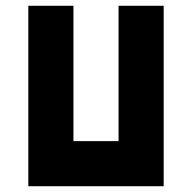

<svg xmlns="http://www.w3.org/2000/svg" viewBox="-20 -645 665 665"><path d="M546.9 0H78.1V-625H234.4V-156.2H390.6V-625H546.9Z"/></svg>

Font: Sorena-Fanum Normal
Style: Regular
Weight: 400
Designer: Mohammad Darvishi
Version: Version 1.000;March 20, 2024;FontCreator 15.0.0.2958 64-bit